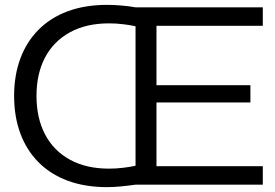

<svg xmlns="http://www.w3.org/2000/svg" viewBox="-20 -759 1130 789"><path d="M420 10Q329 10 258 -16.5Q187 -43 138 -92.5Q89 -142 63.5 -211Q38 -280 38 -365Q38 -449 63.5 -518Q89 -587 138 -636.5Q187 -686 258 -712.5Q329 -739 420 -739Q446 -739 477 -736.5Q508 -734 536 -729H1060V-653H623V-409H1009V-338H623V-76H1060V0H536Q508 4 477 7Q446 10 420 10ZM428 -66Q457 -66 486 -69.5Q515 -73 537 -78V-651Q515 -656 486 -659.5Q457 -663 428 -663Q334 -663 267 -626Q200 -589 165 -522.5Q130 -456 130 -365Q130 -274 165 -207Q200 -140 267 -103Q334 -66 428 -66Z"/></svg>

Font: Mona Sans SemiExpanded
Style: Regular
Weight: 400
Width: 6
Designer: Deni Anggara
Foundry: GitHub
Version: Version 2.000